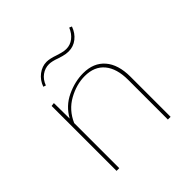

<svg xmlns="http://www.w3.org/2000/svg" viewBox="-162 -723 849 849"><g transform="rotate(-45 262.5 -298.0)"><path d="M431 -251V0H414V-248Q414 -319 382 -357.5Q350 -396 290 -396Q238 -396 186.5 -367.5Q135 -339 110 -282V0H93V-406L109 -408L110 -310Q138 -361 190 -385.5Q242 -410 294 -410Q359 -410 395 -368.5Q431 -327 431 -251ZM127 -492Q138 -523 162.5 -541.5Q187 -560 215 -560Q235 -560 266 -549Q270 -548 286 -543Q302 -538 317 -538Q342 -538 362 -553.5Q382 -569 393 -596L405 -591Q394 -560 370.5 -541.5Q347 -523 317 -523Q300 -523 283 -528Q266 -533 263 -534Q234 -545 215 -545Q190 -545 169.5 -530Q149 -515 139 -488Z"/></g></svg>

Font: Ysabeau Thin
Style: Regular
Weight: 200
Designer: Christian Thalmann (Catharsis Fonts)
Version: Version 0.003